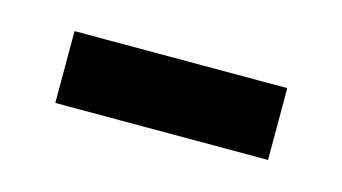

<svg xmlns="http://www.w3.org/2000/svg" viewBox="-30 -370 363 204"><g transform="rotate(15 152.0 -268.5)"><path d="M35 -229V-308H269V-229Z"/></g></svg>

Font: Noto Sans Thai UI SemCond
Style: Regular
Weight: 400
Width: 4
Designer: Monotype Design Team
Foundry: Monotype Imaging Inc.
Version: Version 2.000